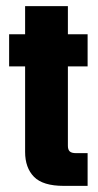

<svg xmlns="http://www.w3.org/2000/svg" viewBox="-20 -607 320 627"><path d="M201.7 -586.9V-495.1H266.1V-390.1H201.7V-130.9Q201.7 -118.2 207.8 -112.5Q213.9 -106.9 228 -106.9H266.1V0H188Q120.1 0 91.1 -29.5Q62 -59.1 62 -110.8V-390.1H9.8V-495.1H62V-586.9Z"/></svg>

Font: Akaash Gobhi
Style: Regular
Weight: 400
Designer: Kulbir Singh Thind, MD
Foundry: Punjab Online
Version: Version 1.200